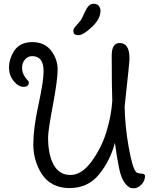

<svg xmlns="http://www.w3.org/2000/svg" viewBox="-20 -990 833 1026"><path d="M152 -690Q129 -690 113.5 -672Q98 -654 98 -630Q98 -606 107 -589.5Q116 -573 125 -564Q134 -555 134 -550Q134 -526 106 -526Q78 -526 53 -557Q28 -588 28 -630Q28 -672 54 -716Q86 -765 152 -765Q218 -765 253 -719.5Q288 -674 288 -618.5Q288 -563 262.5 -427.5Q237 -292 237 -256Q237 -163 267 -109Q297 -55 356.5 -55Q416 -55 468.5 -126Q521 -197 548 -283.5Q575 -370 580 -452Q577 -522 577 -694Q577 -760 620 -760Q672 -760 672 -677Q672 -657 646 -421Q648 -313 668 -202Q688 -91 707 -71Q713 -64 734 -62.5Q755 -61 755 -51Q755 -23 736 -4Q716 16 696.5 16Q677 16 670 10Q655 2 638 -26Q623 -54 614 -103.5Q605 -153 604 -158.5Q603 -164 599.5 -191.5Q596 -219 594 -227Q570 -134 510.5 -59.5Q451 15 351.5 15Q252 15 202 -62Q158 -133 158 -218.5Q158 -304 185.5 -430Q213 -556 213 -609Q213 -690 152 -690ZM517 -932Q517 -889 471 -845.5Q425 -802 398.5 -802Q372 -802 372 -824Q372 -837 383 -848.5Q394 -860 411 -881Q419 -893 430 -918.5Q441 -944 452.5 -957Q464 -970 481 -970Q498 -970 507.5 -959Q517 -948 517 -932Z"/></svg>

Font: Delius Swash Caps
Style: Regular
Weight: 400
Designer: Natalia Raices
Foundry: Natalia Raices
Version: Version 1.002